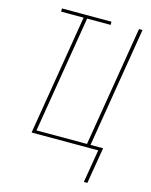

<svg xmlns="http://www.w3.org/2000/svg" viewBox="-135 -821 870 1105"><g transform="rotate(15 300.0 -269.0)"><path d="M474 197 507 0H110L228 -716H94V-735H389V-716H249L134 -19H435L553 -735H574L456 -19H531L495 197Z"/></g></svg>

Font: Iosevka Aile Thin
Style: Italic
Weight: 100
Italic angle: -9°
Designer: Belleve Invis
Foundry: Belleve Invis
Version: Version 31.1.0; ttfautohint (v1.8.4)